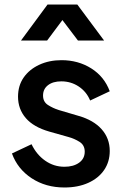

<svg xmlns="http://www.w3.org/2000/svg" viewBox="-20 -820 552 852"><path d="M266 12Q326 12 371.5 -8.5Q417 -29 442 -65.5Q467 -102 467 -150Q467 -206 431 -246.5Q395 -287 328 -306L240 -332Q215 -340 193 -354Q171 -368 171 -396Q171 -425 193 -442Q215 -459 252 -459Q295 -459 329.5 -436Q364 -413 380 -374L467 -415Q443 -480 385 -516.5Q327 -553 253 -553Q198 -553 154 -532.5Q110 -512 85 -476Q60 -440 60 -391Q60 -336 94.5 -296Q129 -256 199 -236L284 -212Q310 -205 333 -190.5Q356 -176 356 -147Q356 -116 331 -98Q306 -80 266 -80Q219 -80 180.5 -107Q142 -134 120 -180L33 -139Q58 -70 120.5 -29Q183 12 266 12ZM73 -640H189L257 -731L326 -640H442L323 -800H191Z"/></svg>

Font: Custom Plus Jakarta Sans SemiBold
Style: Regular
Weight: 600
Designer: Gumpita Rahayu & FullSphere
Foundry: Tokotype & FullSphere
Version: Version 1.001;hotconv 1.0.117;makeotfexe 2.5.65602